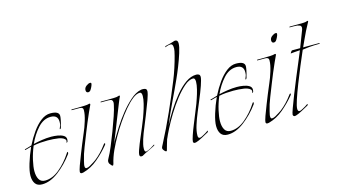

<svg xmlns="http://www.w3.org/2000/svg" viewBox="-67 -760 1780 1002"><g transform="rotate(-15 823.0 -259.0)"><path d="M57 13Q32 13 20.5 -3Q9 -19 9 -46Q9 -70 21 -110Q33 -150 52 -192L19 -183Q17 -183 16.5 -185Q16 -187 17 -187Q22 -188 32 -191Q42 -194 55 -198Q73 -234 95 -265Q117 -296 142 -315Q167 -334 193 -334Q240 -334 240 -308Q240 -301 237 -285.5Q234 -270 230 -258Q229 -255 228.5 -251.5Q228 -248 226 -245Q225 -241 222 -241Q219 -241 220 -243Q224 -253 226.5 -259.5Q229 -266 229 -279Q229 -316 190 -316Q151 -316 120 -281.5Q89 -247 69 -202Q90 -207 115.5 -211Q141 -215 166 -215Q183 -215 201 -212Q219 -209 231.5 -201.5Q244 -194 244 -180Q244 -168 239 -165Q234 -162 236 -166Q241 -176 234.5 -182.5Q228 -189 218 -192.5Q208 -196 200 -197Q187 -199 172.5 -200Q158 -201 143 -201Q124 -201 104.5 -199.5Q85 -198 66 -194Q51 -158 43 -122.5Q35 -87 35 -64Q35 -36 45 -19Q55 -2 77 -2Q117 -2 155 -33.5Q193 -65 221 -108Q225 -116 229 -116Q230 -116 230 -113Q230 -108 228 -105Q192 -56 146.5 -21.5Q101 13 57 13Z M414 -389Q402 -389 402 -403Q402 -416 414 -425Q426 -434 435 -434Q441 -434 441 -429Q441 -423 435.5 -411.5Q430 -400 425 -394Q420 -389 414 -389ZM272 10Q263 10 263 1Q263 -6 271.5 -30.5Q280 -55 293 -87Q302 -110 313 -137Q324 -164 336 -192Q346 -214 356.5 -248Q367 -282 367 -304V-307Q367 -321 348 -321H307Q304 -321 304.5 -323Q305 -325 307 -325Q315 -325 335.5 -325Q356 -325 375 -326Q394 -327 399 -329Q400 -329 400.5 -329.5Q401 -330 402 -330Q410 -330 406 -322Q401 -312 390.5 -288.5Q380 -265 368.5 -237.5Q357 -210 348 -187Q335 -153 321 -118.5Q307 -84 299 -49Q298 -43 296 -35.5Q294 -28 294 -22Q294 -9 302 -9Q310 -9 321 -15Q332 -21 342.5 -28Q353 -35 356 -37Q391 -64 420 -104Q424 -110 427 -110Q429 -110 429 -107Q429 -103 425 -99Q397 -65 360.5 -34Q324 -3 280 9Q277 10 272 10Z M438 14Q434 14 429 7Q424 0 422 -2Q421 -4 420.5 -7Q420 -10 420 -12Q420 -17 422.5 -22Q425 -27 427 -31Q438 -50 452.5 -84.5Q467 -119 482 -158.5Q497 -198 509 -233.5Q521 -269 525 -290Q526 -294 526.5 -297.5Q527 -301 527 -304Q527 -312 522.5 -316.5Q518 -321 505 -321H464Q461 -321 462 -323Q463 -325 465 -325H496Q514 -325 533.5 -325.5Q553 -326 559 -329Q563 -331 566 -330Q569 -329 567 -325Q563 -318 552.5 -291.5Q542 -265 528 -230Q514 -195 500 -159Q486 -123 474 -95Q473 -94 473 -92Q480 -107 488 -120Q501 -142 522 -175Q543 -208 569.5 -241Q596 -274 624.5 -299Q653 -324 681 -330Q684 -331 687 -331Q690 -331 693 -331Q701 -331 707 -328Q713 -325 713 -314Q712 -300 701 -269.5Q690 -239 672 -194Q649 -139 637 -107.5Q625 -76 620 -53Q617 -41 617 -28Q617 -11 626 -12Q637 -14 650.5 -22Q664 -30 673 -36H674Q674 -36 674.5 -36Q675 -36 675 -35Q675 -31 669 -29Q665 -27 647.5 -18Q630 -9 618 -4L602 5Q599 6 596 6Q592 6 590.5 5Q589 4 588 3Q582 -2 591.5 -29.5Q601 -57 619 -98.5Q637 -140 655 -186Q657 -192 664 -212Q671 -232 677 -256Q683 -280 683 -297Q683 -317 672 -317Q654 -317 632.5 -300Q611 -283 587.5 -255Q564 -227 541.5 -194Q519 -161 501 -129Q483 -98 467 -63Q451 -28 443 7L440 13Q439 14 438 14Z M727 14Q723 14 717.5 7.5Q712 1 711 -2Q710 -3 710 -6Q710 -11 713 -16.5Q716 -22 719 -28Q757 -101 791.5 -178Q826 -255 857 -332Q869 -361 880 -395Q891 -429 898 -456.5Q905 -484 905 -492V-498Q905 -519 893 -519Q879 -519 863 -512Q861 -511 862.5 -514Q864 -517 867 -518Q875 -520 888 -523Q901 -526 909 -529Q915 -532 921 -532Q935 -532 935 -514Q935 -496 924.5 -463Q914 -430 900.5 -396Q887 -362 876 -338Q854 -289 825.5 -230Q797 -171 773 -112Q791 -148 815 -186Q839 -224 866.5 -257.5Q894 -291 923 -311.5Q952 -332 981 -332Q989 -332 995 -328.5Q1001 -325 1001 -314Q1000 -300 989.5 -269.5Q979 -239 960 -194Q951 -172 938 -141Q925 -110 915 -78.5Q905 -47 905 -23Q905 -9 914 -9Q919 -9 924 -11.5Q929 -14 933 -16Q941 -20 949 -25Q957 -30 962 -34H963Q964 -34 964 -33.5Q964 -33 964 -33Q964 -27 959 -25Q946 -18 925 -6.5Q904 5 890 9Q888 10 883 10Q874 10 874 1Q874 -7 882 -31Q890 -55 902.5 -85.5Q915 -116 926 -143.5Q937 -171 943 -186Q945 -192 952 -212Q959 -232 965 -256Q971 -280 971 -297Q971 -317 960 -317Q938 -317 912.5 -295Q887 -273 861 -239.5Q835 -206 812 -168.5Q789 -131 772.5 -98.5Q756 -66 749 -49Q749 -48 748.5 -48Q748 -48 748 -48Q744 -33 739.5 -19.5Q735 -6 732 7Q731 14 727 14Z M1060 13Q1035 13 1023.5 -3Q1012 -19 1012 -46Q1012 -70 1024 -110Q1036 -150 1055 -192L1022 -183Q1020 -183 1019.5 -185Q1019 -187 1020 -187Q1025 -188 1035 -191Q1045 -194 1058 -198Q1076 -234 1098 -265Q1120 -296 1145 -315Q1170 -334 1196 -334Q1243 -334 1243 -308Q1243 -301 1240 -285.5Q1237 -270 1233 -258Q1232 -255 1231.5 -251.5Q1231 -248 1229 -245Q1228 -241 1225 -241Q1222 -241 1223 -243Q1227 -253 1229.5 -259.5Q1232 -266 1232 -279Q1232 -316 1193 -316Q1154 -316 1123 -281.5Q1092 -247 1072 -202Q1093 -207 1118.5 -211Q1144 -215 1169 -215Q1186 -215 1204 -212Q1222 -209 1234.5 -201.5Q1247 -194 1247 -180Q1247 -168 1242 -165Q1237 -162 1239 -166Q1244 -176 1237.5 -182.5Q1231 -189 1221 -192.5Q1211 -196 1203 -197Q1190 -199 1175.5 -200Q1161 -201 1146 -201Q1127 -201 1107.5 -199.5Q1088 -198 1069 -194Q1054 -158 1046 -122.5Q1038 -87 1038 -64Q1038 -36 1048 -19Q1058 -2 1080 -2Q1120 -2 1158 -33.5Q1196 -65 1224 -108Q1228 -116 1232 -116Q1233 -116 1233 -113Q1233 -108 1231 -105Q1195 -56 1149.5 -21.5Q1104 13 1060 13Z M1417 -389Q1405 -389 1405 -403Q1405 -416 1417 -425Q1429 -434 1438 -434Q1444 -434 1444 -429Q1444 -423 1438.5 -411.5Q1433 -400 1428 -394Q1423 -389 1417 -389ZM1275 10Q1266 10 1266 1Q1266 -6 1274.5 -30.5Q1283 -55 1296 -87Q1305 -110 1316 -137Q1327 -164 1339 -192Q1349 -214 1359.5 -248Q1370 -282 1370 -304V-307Q1370 -321 1351 -321H1310Q1307 -321 1307.5 -323Q1308 -325 1310 -325Q1318 -325 1338.5 -325Q1359 -325 1378 -326Q1397 -327 1402 -329Q1403 -329 1403.5 -329.5Q1404 -330 1405 -330Q1413 -330 1409 -322Q1404 -312 1393.5 -288.5Q1383 -265 1371.5 -237.5Q1360 -210 1351 -187Q1338 -153 1324 -118.5Q1310 -84 1302 -49Q1301 -43 1299 -35.5Q1297 -28 1297 -22Q1297 -9 1305 -9Q1313 -9 1324 -15Q1335 -21 1345.5 -28Q1356 -35 1359 -37Q1394 -64 1423 -104Q1427 -110 1430 -110Q1432 -110 1432 -107Q1432 -103 1428 -99Q1400 -65 1363.5 -34Q1327 -3 1283 9Q1280 10 1275 10Z M1423 10Q1415 10 1413 1Q1413 -6 1423 -33.5Q1433 -61 1448.5 -100.5Q1464 -140 1481.5 -182Q1499 -224 1514 -259.5Q1529 -295 1537 -315Q1523 -314 1509 -313Q1495 -312 1487 -311Q1485 -310 1490 -317.5Q1495 -325 1497 -325H1541L1576 -416Q1578 -422 1578 -425Q1578 -436 1570.5 -439Q1563 -442 1557 -443Q1547 -444 1538 -444Q1529 -444 1518 -444Q1514 -444 1515 -446Q1516 -448 1519 -448H1562Q1579 -448 1592 -448.5Q1605 -449 1611 -452Q1621 -455 1616 -446Q1604 -425 1594 -404.5Q1584 -384 1574 -362L1557 -325H1644Q1647 -325 1646 -323Q1645 -321 1643 -321Q1613 -321 1587.5 -318.5Q1562 -316 1552 -314Q1537 -280 1518.5 -235.5Q1500 -191 1483 -147.5Q1466 -104 1455 -70.5Q1444 -37 1444 -23Q1444 -9 1453 -9Q1458 -9 1463 -11.5Q1468 -14 1472 -16Q1480 -20 1488 -25Q1496 -30 1501 -34H1502Q1503 -34 1503 -33.5Q1503 -33 1503 -33Q1503 -27 1498 -25Q1485 -18 1464 -6.5Q1443 5 1429 9Q1427 10 1423 10Z"/></g></svg>

Font: Explora
Style: Regular
Weight: 400
Designer: Robert E. Leuschke
Foundry: Robert E. Leuschke
Version: Version 1.010